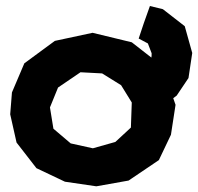

<svg xmlns="http://www.w3.org/2000/svg" viewBox="-20 -620 672 651"><path d="M306.6 11.7 416 -7.8 518.6 -77.1 559.6 -163.1 575.2 -264.6 567.4 -287.1 579.1 -295.9 619.1 -355.5 631.8 -440.4 606.4 -531.2 532.2 -588.9 488.3 -599.6 467.8 -542 450.2 -489.3 481.4 -472.7 494.1 -439.5C494.1 -432.6 494.1 -427.7 493.2 -424.8L426.8 -476.6L293.9 -508.8L166 -481.4L62.5 -405.3L20.5 -306.6L14.6 -232.4L36.1 -136.7L103.5 -49.8L200.2 -3.9ZM252.9 -375 326.2 -371.1 390.6 -331.1 426.8 -272.5 423.8 -187.5 371.1 -138.7 294.9 -117.2 219.7 -133.8 161.1 -183.6 149.4 -255.9 176.8 -323.2Z"/></svg>

Font: MaokenAssortedSans-TC
Style: Regular
Weight: 500
Version: Version 0.83